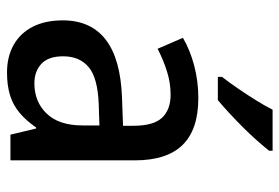

<svg xmlns="http://www.w3.org/2000/svg" viewBox="-148 -658 816 561"><g transform="rotate(90 260.5 -378.0)"><path d="M267 -549Q359 -549 404 -503Q449 -457 449 -364V0H374L356 -75H353Q333 -46 310.5 -27Q288 -8 259.5 1Q231 10 192 10Q146 10 111.5 -9.5Q77 -29 58.5 -65.5Q40 -102 40 -153Q40 -235 96.5 -278.5Q153 -322 266 -326L348 -329V-359Q348 -418 324.5 -443Q301 -468 257 -468Q223 -468 189.5 -457.5Q156 -447 123 -430L91 -504Q127 -525 172.5 -537Q218 -549 267 -549ZM285 -258Q208 -255 176.5 -228.5Q145 -202 145 -154Q145 -111 167 -90.5Q189 -70 224 -70Q278 -70 312.5 -106Q347 -142 347 -211V-260ZM421 -756Q410 -742 392.5 -722Q375 -702 353.5 -680.5Q332 -659 311 -639.5Q290 -620 273 -606H205V-618Q222 -640 239.5 -665.5Q257 -691 273.5 -717.5Q290 -744 301 -766H421Z"/></g></svg>

Font: Noto Sans Hebrew SemiCondensed Medium
Style: Regular
Weight: 500
Width: 4
Designer: Monotype Design Team
Foundry: Monotype Imaging Inc.
Version: Version 2.003